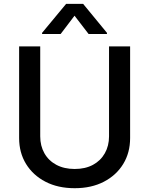

<svg xmlns="http://www.w3.org/2000/svg" viewBox="-20 -969 777 1000"><path d="M547.9 -727.5H657.7V-250Q657.7 -173.8 621.8 -115Q585.9 -56.2 521 -22.5Q456.1 11.2 369.1 11.2Q281.7 11.2 216.8 -22.5Q151.9 -56.2 115.7 -115Q79.6 -173.8 79.6 -250V-727.5H189.5V-258.8Q189.5 -209.5 211.2 -170.9Q232.9 -132.3 273.4 -110.6Q314 -88.9 369.1 -88.9Q424.3 -88.9 464.4 -110.6Q504.4 -132.3 526.1 -170.9Q547.9 -209.5 547.9 -258.8ZM441.4 -792 368.2 -887.2 295.9 -792H199.2V-797.9L324.2 -948.7H413.1L537.1 -797.9V-792Z"/></svg>

Font: Inter V
Style: Weight 500 Optical size 14.0
Weight: 500
Designer: Rasmus Andersson
Foundry: rsms
Version: Version 4.000;git-4fc901f